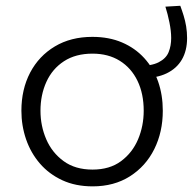

<svg xmlns="http://www.w3.org/2000/svg" viewBox="-20 -634 667 664"><path d="M300.5 10.5Q241 10.5 195.2 -10.8Q149.5 -32 118 -68.5Q86.5 -105 70.2 -152.2Q54 -199.5 54 -251Q54 -325 84.2 -382.8Q114.5 -440.5 169.8 -473.5Q225 -506.5 299.5 -506.5Q357 -506.5 402 -487.2Q447 -468 478.8 -433.2Q510.5 -398.5 526.8 -352Q543 -305.5 543 -251Q543 -177.5 513.5 -118.2Q484 -59 429.2 -24.2Q374.5 10.5 300.5 10.5ZM300 -47.5Q359.5 -47.5 398.8 -76.8Q438 -106 457.5 -152.2Q477 -198.5 477 -251Q477 -310 455.5 -354.5Q434 -399 394.2 -423.8Q354.5 -448.5 300 -448.5Q241.5 -448.5 201.2 -422.2Q161 -396 140.5 -351Q120 -306 120 -251Q120 -198.5 140 -152.2Q160 -106 200 -76.8Q240 -47.5 300 -47.5ZM470.5 -363.5 454.5 -405.5Q503.5 -405.5 529 -418.8Q554.5 -432 563.2 -453.8Q572 -475.5 572 -502.5Q572 -526.5 566 -556.2Q560 -586 552 -611L603.5 -614Q609.5 -598 615 -580.2Q620.5 -562.5 623.8 -542.8Q627 -523 627 -502.5Q627 -459 609 -428Q591 -397 556 -380.2Q521 -363.5 470.5 -363.5Z"/></svg>

Font: Commissioner Thin Light
Style: Regular
Weight: 300
Version: Version 1.000